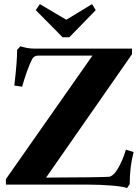

<svg xmlns="http://www.w3.org/2000/svg" viewBox="-20 -900 680 936"><path d="M285.2 -718.3 154.3 -850.6 174.3 -879.9 303.2 -803.7 428.7 -879.9 446.8 -850.6 317.9 -718.3ZM599.6 16.6Q580.1 9.3 524.4 4.6Q468.8 0 411.6 0H8.8V-26.9L430.7 -628.9H166Q146 -628.9 136.7 -611.8Q125.5 -591.3 111.1 -550.5Q96.7 -509.8 87.9 -477.5L49.8 -482.9Q63.5 -598.1 63.5 -657.2L79.6 -674.3Q115.7 -663.1 145 -663.1H623.5V-635.7L204.6 -34.2Q457.5 -35.2 509.3 -38.1Q531.2 -39.1 554.4 -77.6Q577.6 -116.2 593.8 -170.4L631.3 -158.7Q612.3 -85.9 612.3 -2.4Z"/></svg>

Font: Elstob Grade
Style: Regular
Weight: 400
Designer: Peter S. Baker
Version: Version 1.015